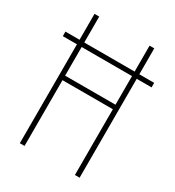

<svg xmlns="http://www.w3.org/2000/svg" viewBox="-173 -816 836 918"><g transform="rotate(30 245.0 -357.0)"><path d="M78 0H104V-363H382V0H408V-546H490V-571H408V-714H382V-571H104V-714H78V-571H0V-546H78ZM104 -388V-546H382V-388Z"/></g></svg>

Font: Noto Sans Arabic ExtCond Thin
Style: Regular
Weight: 100
Width: 2
Designer: Monotype Design Team, Nadine Chahine, Nizar Qandah and Khaled Hosny
Foundry: Monotype Imaging Inc.
Version: Version 2.012